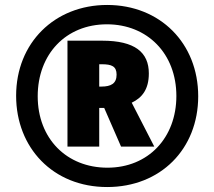

<svg xmlns="http://www.w3.org/2000/svg" viewBox="-20 -744 864 774"><path d="M412 10C627 10 779 -143 779 -356C779 -570 625 -724 412 -724C200 -724 45 -571 45 -358C45 -148 194 10 412 10ZM413 -68C249 -68 132 -185 132 -356C132 -525 245 -646 411 -646C574 -646 691 -528 691 -357C691 -189 578 -68 413 -68ZM252 -153H380V-309H400L468 -153H602L511 -330C553 -350 580 -384 580 -448C580 -533 524 -580 392 -580H252ZM389 -395H380V-485H390C430 -485 450 -477 450 -443C450 -407 427 -395 389 -395Z"/></svg>

Font: Noto Sans Devanagari SemiCondensed Black
Style: Regular
Weight: 900
Width: 4
Designer: Jelle Bosma - Monotype Design Team
Foundry: Monotype Imaging Inc.
Version: Version 2.004